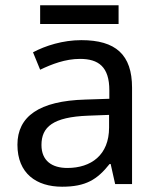

<svg xmlns="http://www.w3.org/2000/svg" viewBox="-20 -697 601 727"><path d="M429 -677H132V-606H429ZM288 -545C218 -545 152 -524 105 -499L132 -433C176 -454 227 -474 283 -474C353 -474 394 -444 394 -355V-323L303 -320C128 -315 46 -256 46 -149C46 -40 118 10 215 10C305 10 348 -17 395 -76H399L416 0H480V-365C480 -490 418 -545 288 -545ZM314 -259 393 -262V-214C393 -110 325 -61 235 -61C177 -61 137 -88 137 -148C137 -216 180 -254 314 -259Z"/></svg>

Font: Noto Sans Elbasan
Style: Regular
Weight: 400
Designer: Monotype Design Team
Foundry: Monotype Imaging Inc.
Version: Version 2.004